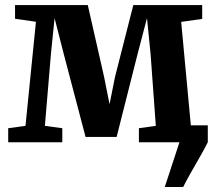

<svg xmlns="http://www.w3.org/2000/svg" viewBox="-20 -572 868 772"><path d="M642.5 180 701.5 0 695 -68H815.5V0Q800.5 29.5 781.8 62.2Q763 95 745.5 125.8Q728 156.5 716.5 180ZM13 0V-56.5L82.5 -66L124.5 -484.5L40.5 -496.5V-551.5H333L398.5 -263L420.5 -153L442.5 -263L516 -551.5H793V-496L708.5 -484L747.5 -66L814.5 -56.5V0H538.5V-56.5L606.5 -66L585.5 -354.5L571 -499L533.5 -356L449 -21.5H324L235.5 -358L199.5 -499L185 -357.5L160.5 -66L230.5 -56.5V0Z"/></svg>

Font: Merriweather 28pt
Style: Bold
Weight: 700
Version: Version 2.100